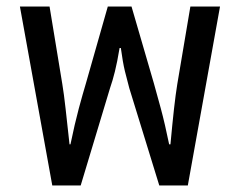

<svg xmlns="http://www.w3.org/2000/svg" viewBox="-20 -568 735 588"><path d="M140.1 0 41 -547.9H131.8L170.9 -310.1Q175.8 -280.8 180.9 -234.9Q186 -189 192.9 -126H195.8Q209 -189.9 221.4 -236.1Q233.9 -282.2 243.2 -313L310.1 -547.9H382.8L451.2 -313Q460 -282.2 472.4 -236.1Q484.9 -189.9 498 -126H502Q507.8 -189 512.9 -234.9Q518.1 -280.8 522.9 -310.1L563 -547.9H653.8L555.2 0H467.8L376 -297.9Q369.1 -323.2 362.5 -350.1Q356 -377 350.1 -420.9H346.2Q338.9 -377 332 -349.4Q325.2 -321.8 316.9 -297.9L227.1 0Z"/></svg>

Font: Kurinto Seri
Style: Regular
Weight: 400
Designer: Kurinto was developed by Clint Goss from a range of fonts that are compatible with the SIL Open Font License Version 1.1
Foundry: Clinton F. Goss
Version: Version 2.196; July 25, 2020